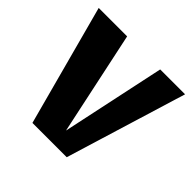

<svg xmlns="http://www.w3.org/2000/svg" viewBox="-137 -637 764 764"><g transform="rotate(45 245.5 -255.0)"><path d="M5 -510H165L258 -73L351 -510H491L335 0H142Z"/></g></svg>

Font: Sansita
Style: Bold
Weight: 700
Designer: Pablo Cosgaya
Foundry: Omnibus-Type
Version: Version 1.006